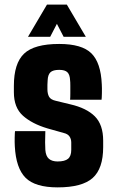

<svg xmlns="http://www.w3.org/2000/svg" viewBox="-20 -800 506 830"><path d="M229 10Q132 10 90.5 -31.5Q49 -73 44 -168Q43 -185 43.5 -206.5Q44 -228 45 -233H176Q174 -177 176 -152Q178 -125 191.5 -113.5Q205 -102 229 -102Q260 -102 274 -113.5Q288 -125 288 -152V-184Q288 -199 280.5 -210Q273 -221 256 -225L185 -245Q118 -265 79 -300Q40 -335 40 -401V-429Q40 -526 84 -568Q128 -610 236 -610Q334 -610 375 -569.5Q416 -529 420 -436Q421 -420 420.5 -397Q420 -374 419 -369H283Q284 -378 284 -395.5Q284 -413 284 -429.5Q284 -446 283 -453Q282 -477 271.5 -487.5Q261 -498 236 -498Q209 -498 198 -487.5Q187 -477 186 -453Q185 -442 185 -433.5Q185 -425 185 -414Q185 -395 192 -382Q199 -369 222 -364L284 -349Q354 -333 390 -297Q426 -261 426 -192V-164Q426 -71 380.5 -30.5Q335 10 229 10ZM101 -641 183 -780H269L351 -641H255L226 -697L197 -641Z"/></svg>

Font: Big Shoulders Display Black
Style: Regular
Weight: 900
Designer: Patric King
Foundry: XO Type Co
Version: Version 1.000; ttfautohint (v1.8.2)